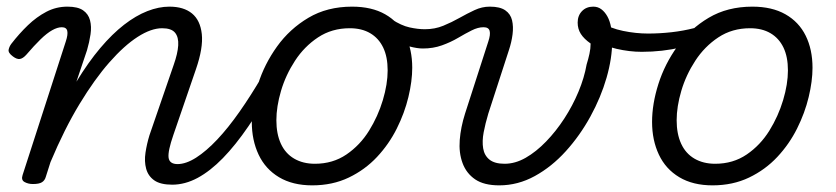

<svg xmlns="http://www.w3.org/2000/svg" viewBox="-20 -539 2517 578"><path d="M499 17Q463 17 444.5 4Q426 -9 420 -31Q414 -53 418 -79.5Q422 -106 430 -132L503 -344Q515 -378 516.5 -402.5Q518 -427 507 -440.5Q496 -454 468 -454Q435 -454 394.5 -428Q354 -402 309.5 -351.5Q265 -301 219.5 -226Q174 -151 132 -51L118 -7Q115 4 106.5 9.5Q98 15 79 15Q65 15 54 9Q43 3 48 -12L178 -414Q185 -435 182.5 -446Q180 -457 166 -457Q153 -457 137 -448Q121 -439 102 -420.5Q83 -402 59 -374Q49 -363 40 -361.5Q31 -360 19 -369Q4 -380 6 -389.5Q8 -399 14 -407Q38 -438 64 -463Q90 -488 119.5 -503.5Q149 -519 183 -519Q214 -519 230 -508Q246 -497 251 -478Q256 -459 252.5 -435.5Q249 -412 242 -388L210 -293Q246 -352 282 -394.5Q318 -437 353.5 -464.5Q389 -492 423.5 -505.5Q458 -519 490 -519Q533 -519 558 -498.5Q583 -478 587.5 -436.5Q592 -395 570 -331L502 -133Q485 -84 487.5 -64.5Q490 -45 515 -45Q527 -45 532.5 -35.5Q538 -26 536.5 -14Q535 -2 525.5 7.5Q516 17 499 17Z M498 17Q486 17 480 7.5Q474 -2 475.5 -14Q477 -26 486.5 -35.5Q496 -45 514 -45Q540 -45 570.5 -64.5Q601 -84 634 -119Q667 -154 701 -202.5Q735 -251 769 -309Q776 -320 787 -318.5Q798 -317 805.5 -308Q813 -299 807 -288Q767 -216 728 -159Q689 -102 651 -63Q613 -24 575 -3.5Q537 17 498 17Z M920 19Q861 19 820 -5.5Q779 -30 758.5 -73.5Q738 -117 738 -172Q738 -226 757 -286Q776 -346 814 -399Q852 -452 908.5 -485.5Q965 -519 1040 -519Q1099 -519 1139.5 -496Q1180 -473 1200.5 -431.5Q1221 -390 1221 -335Q1221 -295 1209.5 -247Q1198 -199 1174.5 -152Q1151 -105 1115 -66.5Q1079 -28 1030 -4.5Q981 19 920 19ZM928 -46Q982 -46 1023 -74Q1064 -102 1091 -145.5Q1118 -189 1132.5 -237.5Q1147 -286 1147 -327Q1147 -368 1133.5 -396Q1120 -424 1094.5 -439Q1069 -454 1033 -454Q979 -454 937.5 -426.5Q896 -399 868 -356Q840 -313 826 -265.5Q812 -218 812 -177Q812 -136 825.5 -106.5Q839 -77 865.5 -61.5Q892 -46 928 -46Z M1253 -393Q1236 -393 1213.5 -399Q1191 -405 1170 -415Q1149 -425 1134 -436Q1126 -443 1124.5 -453.5Q1123 -464 1127 -473Q1131 -482 1139.5 -485Q1148 -488 1159 -481Q1188 -462 1213 -456.5Q1238 -451 1259 -451Q1289 -451 1314.5 -461.5Q1340 -472 1363 -485Q1386 -498 1408.5 -508.5Q1431 -519 1454 -519Q1466 -519 1471.5 -509.5Q1477 -500 1475.5 -488Q1474 -476 1464 -466.5Q1454 -457 1435 -457Q1419 -457 1400 -447.5Q1381 -438 1359 -425Q1337 -412 1310.5 -402.5Q1284 -393 1253 -393Z M1483 19Q1437 19 1410.5 1Q1384 -17 1372.5 -48Q1361 -79 1364 -117.5Q1367 -156 1380 -197L1450 -414Q1457 -435 1454 -446Q1451 -457 1436 -457Q1425 -457 1420.5 -466.5Q1416 -476 1418.5 -488Q1421 -500 1430.5 -509.5Q1440 -519 1455 -519Q1485 -519 1501 -508Q1517 -497 1521.5 -478Q1526 -459 1523 -435.5Q1520 -412 1512 -388L1450 -197Q1441 -167 1436 -140.5Q1431 -114 1434.5 -92.5Q1438 -71 1453.5 -58.5Q1469 -46 1499 -46Q1531 -46 1562.5 -64Q1594 -82 1624 -113Q1654 -144 1679 -182.5Q1704 -221 1721.5 -263Q1739 -305 1746 -345Q1751 -361 1754.5 -377Q1758 -393 1758 -408Q1738 -422 1728.5 -437Q1719 -452 1719 -471Q1719 -492 1732 -505.5Q1745 -519 1766 -519Q1780 -519 1790.5 -511Q1801 -503 1808.5 -489.5Q1816 -476 1819.5 -457Q1823 -438 1823 -416Q1823 -364 1806 -305Q1789 -246 1757.5 -188.5Q1726 -131 1683.5 -84Q1641 -37 1590 -9Q1539 19 1483 19Z M1912 -383Q1875 -383 1836 -392Q1797 -401 1765 -421Q1760 -426 1761 -435.5Q1762 -445 1767.5 -455Q1773 -465 1780 -470Q1787 -475 1794 -470Q1817 -454 1855.5 -446Q1894 -438 1931 -438Q1966 -438 2001.5 -442Q2037 -446 2070 -454.5Q2103 -463 2129 -477Q2143 -485 2148.5 -476.5Q2154 -468 2152 -456Q2150 -444 2142 -439Q2089 -410 2031.5 -396.5Q1974 -383 1912 -383Z M2125 19Q2066 19 2025 -5.5Q1984 -30 1963.5 -73.5Q1943 -117 1943 -172Q1943 -226 1962 -286Q1981 -346 2019 -399Q2057 -452 2113.5 -485.5Q2170 -519 2245 -519Q2304 -519 2344.5 -496Q2385 -473 2405.5 -431.5Q2426 -390 2426 -335Q2426 -295 2414.5 -247Q2403 -199 2379.5 -152Q2356 -105 2320 -66.5Q2284 -28 2235 -4.5Q2186 19 2125 19ZM2133 -46Q2187 -46 2228 -74Q2269 -102 2296 -145.5Q2323 -189 2337.5 -237.5Q2352 -286 2352 -327Q2352 -368 2338.5 -396Q2325 -424 2299.5 -439Q2274 -454 2238 -454Q2184 -454 2142.5 -426.5Q2101 -399 2073 -356Q2045 -313 2031 -265.5Q2017 -218 2017 -177Q2017 -136 2030.5 -106.5Q2044 -77 2070.5 -61.5Q2097 -46 2133 -46Z"/></svg>

Font: Playwrite US Trad Light
Style: Regular
Weight: 300
Designer: Veronika Burian, José Scaglione
Foundry: TypeTogether
Version: Version 1.003